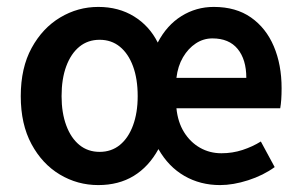

<svg xmlns="http://www.w3.org/2000/svg" viewBox="-20 -523 870 555"><path d="M264 12Q204 12 153 -18.5Q102 -49 71 -106.5Q40 -164 40 -245Q40 -327 71.5 -384.5Q103 -442 154 -472.5Q205 -503 264 -503Q323 -503 367.5 -475.5Q412 -448 436 -400Q462 -450 504.5 -476.5Q547 -503 598 -503Q662 -503 705.5 -472.5Q749 -442 771.5 -389Q794 -336 794 -268Q794 -250 793 -235.5Q792 -221 790 -210H490Q494 -170 512 -141Q530 -112 558 -96Q586 -80 620 -80Q652 -80 681 -89.5Q710 -99 734 -114L774 -40Q741 -16 697.5 -2Q654 12 616 12Q559 12 513 -14.5Q467 -41 438 -92Q410 -41 366.5 -14.5Q323 12 264 12ZM268 -84Q302 -84 326.5 -104Q351 -124 364.5 -160.5Q378 -197 378 -245Q378 -295 364.5 -331.5Q351 -368 326.5 -388Q302 -408 268 -408Q234 -408 209.5 -388Q185 -368 171.5 -331.5Q158 -295 158 -245Q158 -197 171.5 -160.5Q185 -124 209.5 -104Q234 -84 268 -84ZM490 -298H692Q692 -351 667 -381.5Q642 -412 594 -412Q568 -412 546 -397.5Q524 -383 509 -357.5Q494 -332 490 -298Z"/></svg>

Font: Source Sans 3 SemiBold
Style: Regular
Weight: 600
Designer: Paul D. Hunt
Foundry: Adobe
Version: Version 3.046;hotconv 1.0.118;makeotfexe 2.5.65603